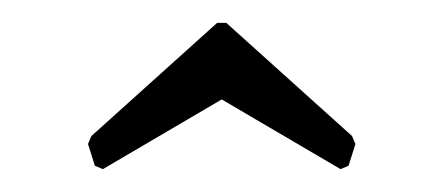

<svg xmlns="http://www.w3.org/2000/svg" viewBox="-20 -693 388 168"><path d="M170 -673H178L288 -574L291 -567L285 -548L278 -545L174 -606L70 -545L63 -548L57 -567L60 -574Z"/></svg>

Font: Quattrocento Sans
Style: Regular
Weight: 400
Designer: Pablo Impallari
Foundry: Pablo Impallari, Igino Marini, Brenda Gallo
Version: Version 2.000